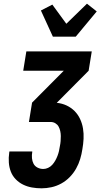

<svg xmlns="http://www.w3.org/2000/svg" viewBox="-20 -1014 545 1042"><path d="M206 8Q179 8 153.5 3.5Q128 -1 105.5 -12Q83 -23 65.5 -41Q48 -59 39 -82Q30 -105 28 -131.5Q26 -158 30 -185L31 -192H155V-189Q152 -172 153.5 -155.5Q155 -139 162 -125.5Q169 -112 183.5 -104.5Q198 -97 215 -97Q228 -97 241 -103Q254 -109 263.5 -119.5Q273 -130 280 -142.5Q287 -155 292 -168Q297 -181 300 -194Q303 -207 305 -221Q308 -235 309 -248.5Q310 -262 310 -275.5Q310 -289 307 -302.5Q304 -316 298 -327Q292 -338 280.5 -345Q269 -352 255 -352H137L154 -457L326 -630H106L123 -735H478L461 -630L288 -456Q317 -453 341.5 -441.5Q366 -430 384.5 -411.5Q403 -393 414.5 -368.5Q426 -344 430.5 -316.5Q435 -289 433.5 -260.5Q432 -232 427 -204Q423 -177 415 -150.5Q407 -124 393 -99Q379 -74 358.5 -53Q338 -32 312.5 -18Q287 -4 259.5 2Q232 8 206 8ZM267 -815 202 -957 264 -989 340 -885 452 -994 505 -952 391 -815Z"/></svg>

Font: Iosevka Term Curly Extrabold
Style: Italic
Weight: 800
Italic angle: -9°
Designer: Belleve Invis
Foundry: Belleve Invis
Version: Version 32.3.0